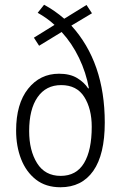

<svg xmlns="http://www.w3.org/2000/svg" viewBox="-20 -780 510 810"><path d="M166 -760Q212 -735 251 -701L345 -759L368 -724L281 -672Q422 -517 422 -263Q422 -128 373.5 -59Q325 10 235 10Q173 10 131.5 -22.5Q90 -55 69 -109Q48 -163 48 -229Q48 -342 98.5 -405.5Q149 -469 229 -469Q275 -469 305 -451Q335 -433 352 -407L355 -408Q343 -474 313.5 -535.5Q284 -597 240 -645L145 -587L123 -621L210 -675Q194 -690 175.5 -703Q157 -716 139 -726ZM238 -421Q174 -421 138.5 -370Q103 -319 103 -227Q103 -145 136.5 -91.5Q170 -38 236 -38Q302 -38 334.5 -92Q367 -146 367 -245Q367 -321 335.5 -371Q304 -421 238 -421Z"/></svg>

Font: Noto Sans Sinhala Condensed Light
Style: Regular
Weight: 300
Width: 3
Designer: Jelle Bosma - Monotype Design Team
Foundry: Monotype Imaging Inc.
Version: Version 2.006; ttfautohint (v1.8.4.7-5d5b)